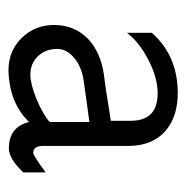

<svg xmlns="http://www.w3.org/2000/svg" viewBox="-13 -428 450 465"><g transform="rotate(90 212.5 -195.0)"><path d="M272 -238V-288Q271 -355 198 -351Q162 -349 121 -327Q80 -305 59 -277V-337Q112 -398 200 -400Q257 -401 292 -374Q333 -342 333 -279V-73Q333 -50 350 -50Q356 -50 397 -80V-26Q364 9 339 9Q287 9 275 -40Q229 8 150 10Q103 10 71.5 -22Q40 -54 40 -100Q40 -150 74 -183Q106 -213 159 -221Q187 -224 272 -238ZM275 -90V-186Q268 -185 234.5 -180.5Q201 -176 174 -172Q141 -167 119.5 -149Q98 -131 98 -108Q98 -80 115.5 -61.5Q133 -43 161 -43Q182 -43 220 -58Q259 -75 275 -90Z"/></g></svg>

Font: GFS Neohellenic Rg
Style: Regular
Weight: 400
Designer: Takis Katsoulidis and George D. Matthiopoulos
Foundry: Takis Katsoulidis and George D. Matthiopoulos
Version: Version 1.0